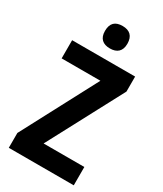

<svg xmlns="http://www.w3.org/2000/svg" viewBox="-228 -1014 933 1098"><g transform="rotate(30 239.0 -464.5)"><path d="M242 -929C194 -929 168 -906 168 -854C168 -804 196 -781 242 -781C288 -781 316 -804 316 -854C316 -905 289 -929 242 -929ZM455 0V-121H186L448 -615V-714H32V-594H288L26 -98V0Z"/></g></svg>

Font: Noto Sans Hebrew Condensed
Style: Bold
Weight: 700
Width: 3
Designer: Monotype Design Team
Foundry: Monotype Imaging Inc.
Version: Version 2.004